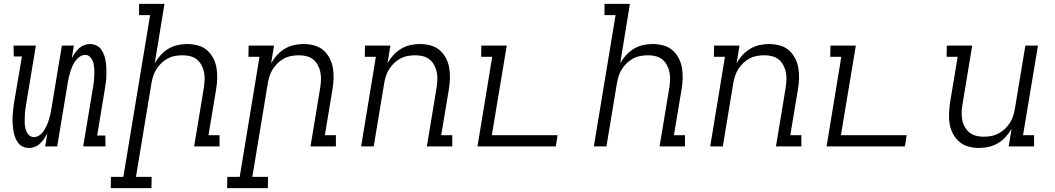

<svg xmlns="http://www.w3.org/2000/svg" viewBox="-20 -755 5440 990"><path d="M131 8Q112 8 96.5 0.5Q81 -7 71.5 -21Q62 -35 56.5 -51Q51 -67 48.5 -84.5Q46 -102 45 -119.5Q44 -137 45 -155.5Q46 -174 48 -192Q50 -210 53 -228L93 -464H51L50 -520H165L115 -219Q113 -206 111 -193.5Q109 -181 108.5 -169Q108 -157 107.5 -144.5Q107 -132 107.5 -119.5Q108 -107 110.5 -95.5Q113 -84 118 -73.5Q123 -63 132.5 -55.5Q142 -48 154 -48Q169 -48 182.5 -57Q196 -66 205 -79.5Q214 -93 220.5 -107Q227 -121 231.5 -135.5Q236 -150 239.5 -165Q243 -180 245 -194L299 -520H361L350 -454Q357 -468 366 -481Q375 -494 386.5 -505Q398 -516 413 -522Q428 -528 442 -528Q461 -528 477 -520.5Q493 -513 502.5 -499Q512 -485 517.5 -469Q523 -453 525.5 -435.5Q528 -418 528.5 -400.5Q529 -383 528.5 -364.5Q528 -346 525.5 -328Q523 -310 520 -292L481 -56H523L524 0H409L459 -301Q461 -314 463 -326.5Q465 -339 465.5 -351Q466 -363 466.5 -375.5Q467 -388 466 -400.5Q465 -413 463 -424.5Q461 -436 455.5 -446.5Q450 -457 441 -464.5Q432 -472 420 -472Q405 -472 391.5 -463Q378 -454 368.5 -440.5Q359 -427 353 -413Q347 -399 342.5 -384.5Q338 -370 334.5 -355Q331 -340 329 -326L275 0H213L224 -66Q216 -52 207 -39Q198 -26 186.5 -15Q175 -4 160 2Q145 8 131 8Z M761 215H551L552 157H616L754 -677H697V-735H828L778 -429Q791 -452 809 -471.5Q827 -491 849 -504Q871 -517 896 -522.5Q921 -528 945 -528Q974 -528 1001 -520.5Q1028 -513 1047.5 -496Q1067 -479 1079.5 -455Q1092 -431 1096.5 -404Q1101 -377 1100 -349Q1099 -321 1094 -292L1055 -58H1112V0H981L1031 -302Q1034 -322 1035 -342.5Q1036 -363 1032 -382.5Q1028 -402 1019 -419Q1010 -436 995.5 -448Q981 -460 961.5 -465Q942 -470 922 -470Q903 -470 883 -466.5Q863 -463 845 -453.5Q827 -444 812.5 -430Q798 -416 787 -399Q776 -382 770 -363Q764 -344 761 -326L681 157H762Z M1361 215H1151L1152 157H1216L1318 -462H1261L1262 -520H1393L1378 -429Q1391 -452 1409 -471.5Q1427 -491 1449 -504Q1471 -517 1496 -522.5Q1521 -528 1545 -528Q1574 -528 1601 -520.5Q1628 -513 1647.5 -496Q1667 -479 1679.5 -455Q1692 -431 1696.5 -404Q1701 -377 1700 -349Q1699 -321 1694 -292L1655 -58H1712V0H1581L1631 -302Q1634 -322 1635 -342.5Q1636 -363 1632 -382.5Q1628 -402 1619 -419Q1610 -436 1595.5 -448Q1581 -460 1561.5 -465Q1542 -470 1522 -470Q1503 -470 1483 -466.5Q1463 -463 1445 -453.5Q1427 -444 1412.5 -430Q1398 -416 1387 -399Q1376 -382 1370 -363Q1364 -344 1361 -326L1281 157H1362Z M1842 0 1918 -462H1861L1862 -520H1993L1978 -429Q1991 -452 2009 -471.5Q2027 -491 2049 -504Q2071 -517 2096 -522.5Q2121 -528 2145 -528Q2174 -528 2201 -520.5Q2228 -513 2247.5 -496Q2267 -479 2279.5 -455Q2292 -431 2296.5 -404Q2301 -377 2300 -349Q2299 -321 2294 -292L2255 -58H2312V0H2181L2231 -302Q2234 -322 2235 -342.5Q2236 -363 2232 -382.5Q2228 -402 2219 -419Q2210 -436 2195.5 -448Q2181 -460 2161.5 -465Q2142 -470 2122 -470Q2103 -470 2083 -466.5Q2063 -463 2045 -453.5Q2027 -444 2012.5 -430Q1998 -416 1987 -399Q1976 -382 1970 -363Q1964 -344 1961 -326L1907 0Z M2442 0 2518 -462H2461L2462 -520H2593L2516 -58H2855L2846 0Z M3042 0 3154 -677H3097V-735H3228L3178 -429Q3191 -452 3209 -471.5Q3227 -491 3249 -504Q3271 -517 3296 -522.5Q3321 -528 3345 -528Q3374 -528 3401 -520.5Q3428 -513 3447.5 -496Q3467 -479 3479.5 -455Q3492 -431 3496.5 -404Q3501 -377 3500 -349Q3499 -321 3494 -292L3455 -58H3512V0H3381L3431 -302Q3434 -322 3435 -342.5Q3436 -363 3432 -382.5Q3428 -402 3419 -419Q3410 -436 3395.5 -448Q3381 -460 3361.5 -465Q3342 -470 3322 -470Q3303 -470 3283 -466.5Q3263 -463 3245 -453.5Q3227 -444 3212.5 -430Q3198 -416 3187 -399Q3176 -382 3170 -363Q3164 -344 3161 -326L3107 0Z M3642 0 3718 -462H3661L3662 -520H3793L3778 -429Q3791 -452 3809 -471.5Q3827 -491 3849 -504Q3871 -517 3896 -522.5Q3921 -528 3945 -528Q3974 -528 4001 -520.5Q4028 -513 4047.5 -496Q4067 -479 4079.5 -455Q4092 -431 4096.5 -404Q4101 -377 4100 -349Q4099 -321 4094 -292L4055 -58H4112V0H3981L4031 -302Q4034 -322 4035 -342.5Q4036 -363 4032 -382.5Q4028 -402 4019 -419Q4010 -436 3995.5 -448Q3981 -460 3961.5 -465Q3942 -470 3922 -470Q3903 -470 3883 -466.5Q3863 -463 3845 -453.5Q3827 -444 3812.5 -430Q3798 -416 3787 -399Q3776 -382 3770 -363Q3764 -344 3761 -326L3707 0Z M4242 0 4318 -462H4261L4262 -520H4393L4316 -58H4655L4646 0Z M5028 8Q4999 8 4972.5 0.5Q4946 -7 4926.5 -24Q4907 -41 4894 -65Q4881 -89 4876.5 -116Q4872 -143 4873.5 -171Q4875 -199 4879 -228L4918 -462H4861L4862 -520H4993L4943 -218Q4939 -198 4938.5 -177.5Q4938 -157 4941.5 -137.5Q4945 -118 4954.5 -101Q4964 -84 4978.5 -72Q4993 -60 5012.5 -55Q5032 -50 5052 -50Q5071 -50 5090.5 -53.5Q5110 -57 5128 -66.5Q5146 -76 5161 -90Q5176 -104 5187 -121Q5198 -138 5204 -157Q5210 -176 5213 -194L5267 -520H5332L5255 -58H5312V0H5181L5196 -91Q5183 -68 5165 -48.5Q5147 -29 5124.5 -16Q5102 -3 5077 2.5Q5052 8 5028 8Z"/></svg>

Font: Iosevka HT Light Extended
Style: Italic
Weight: 300
Width: 7
Italic angle: -9°
Monospace: yes
Designer: Belleve Invis
Foundry: Belleve Invis
Version: Version 32.3.0; ttfautohint (v1.8.4)